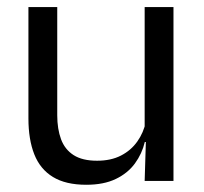

<svg xmlns="http://www.w3.org/2000/svg" viewBox="-20 -508 573 539"><path d="M59.8 -488.2H140.7V-184.5Q140.7 -145.8 151.4 -117Q162.1 -88.3 186.6 -72.6Q211.2 -56.8 252.5 -56.8Q291.5 -56.8 319.6 -71.3Q347.7 -85.7 365.4 -110.7Q383.1 -135.6 389.6 -166.8L404.1 -109.3H386.5Q378.8 -76.7 358.8 -49.2Q338.8 -21.8 305.1 -5.6Q271.4 10.7 222.1 10.7Q164.4 10.7 128.6 -11.2Q92.8 -33 76.3 -74.7Q59.8 -116.3 59.8 -175.7ZM386.1 -488.2H467V0H386.1L389.7 -117.2L386.1 -121.9Z"/></svg>

Font: Anek Kannada Medium
Style: Regular
Weight: 500
Designer: Vaishnavi Murthy, Maithili Shingre (Kannada) & Yesha Goshar (Latin)
Foundry: Ek Type
Version: Version 1.003